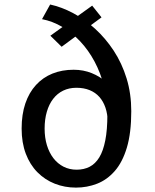

<svg xmlns="http://www.w3.org/2000/svg" viewBox="-20 -822 690 852"><path d="M317 10.5Q267 10.5 223.2 -6.8Q179.5 -24 146.2 -57.5Q113 -91 94.5 -139.8Q76 -188.5 76 -251.5Q76 -314.5 92.5 -363Q109 -411.5 139.8 -445Q170.5 -478.5 212.8 -495.5Q255 -512.5 307 -512.5Q350 -512.5 387 -497.5Q424 -482.5 452.5 -456.8Q481 -431 498.2 -398Q515.5 -365 519 -329.5L458 -281Q457.5 -316 448 -344Q438.5 -372 421 -391.8Q403.5 -411.5 377.8 -422Q352 -432.5 319 -432.5Q286.5 -432.5 260.2 -419.8Q234 -407 215.8 -383.2Q197.5 -359.5 187.8 -326Q178 -292.5 178 -251.5Q178 -211 188.2 -177.5Q198.5 -144 217.2 -119.8Q236 -95.5 262.2 -82.2Q288.5 -69 320 -69Q352.5 -69 377.8 -82Q403 -95 420.5 -123.5Q438 -152 447.2 -199Q456.5 -246 456.5 -313.5Q456.5 -379.5 441.5 -439Q426.5 -498.5 399.5 -549Q372.5 -599.5 335.8 -638.5Q299 -677.5 256 -702.8Q213 -728 166.5 -737L202.5 -802Q253 -791 304.5 -763.8Q356 -736.5 402.2 -694.2Q448.5 -652 484.8 -596.8Q521 -541.5 541.8 -474Q562.5 -406.5 562.5 -328.5Q562.5 -232.5 543 -167.2Q523.5 -102 489.2 -63Q455 -24 410.8 -6.8Q366.5 10.5 317 10.5ZM253.5 -614.5 203.5 -663.5 389 -797 430.5 -745Z"/></svg>

Font: Trispace Thin
Style: Regular
Weight: 400
Version: Version 1.210